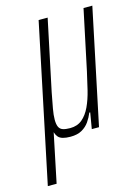

<svg xmlns="http://www.w3.org/2000/svg" viewBox="-155 -572 600 822"><g transform="rotate(-15 145.0 -161.5)"><path d="M-47 187 99 -510H139L73 -197Q65 -156 60 -128Q55 -100 55 -80Q55 -59 60.5 -47.5Q66 -36 78.5 -32Q91 -28 110 -28Q142 -28 163.5 -46Q185 -64 199.5 -95Q214 -126 223.5 -165Q233 -204 242 -245L298 -510H337L230 0H198L210 -71H206Q198 -51 185.5 -33Q173 -15 153 -3.5Q133 8 102 8Q62 8 48.5 -7.5Q35 -23 34 -50L45 -68L-8 187Z"/></g></svg>

Font: Saira UltraCondensed ExtraLight
Style: Italic
Weight: 250
Width: 1
Italic angle: -12°
Designer: Hector Gatti with collaboration of the Omnibus-Type team
Foundry: Omnibus-Type
Version: Version 1.101